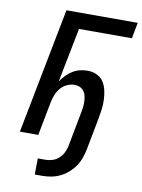

<svg xmlns="http://www.w3.org/2000/svg" viewBox="-95 -735 746 1008"><g transform="rotate(10 278.0 -231.0)"><path d="M162 208 163 122H203Q221 122 239.5 116.5Q258 111 273 98Q288 85 297 67.5Q306 50 310 32L345 -152Q348 -167 350 -182.5Q352 -198 351.5 -213Q351 -228 348 -242.5Q345 -257 336.5 -268.5Q328 -280 315 -286Q302 -292 287 -292Q267 -292 247 -283Q227 -274 213 -257.5Q199 -241 191 -221.5Q183 -202 179 -182L144 0H46L176 -670H556L540 -585H258L201 -295Q213 -313 228.5 -329Q244 -345 262 -356Q280 -367 300.5 -372Q321 -377 341 -377Q367 -377 390 -366.5Q413 -356 426 -336Q439 -316 444.5 -291Q450 -266 451 -240.5Q452 -215 448.5 -188.5Q445 -162 440 -136L408 32Q403 55 395 78Q387 101 372.5 122Q358 143 338.5 160Q319 177 296.5 188Q274 199 250 203.5Q226 208 202 208Z"/></g></svg>

Font: Lode Dark
Style: Bold Italic
Weight: 700
Italic angle: -11°
Monospace: yes
Designer: Belleve Invis
Foundry: Belleve Invis
Version: Version 29.2.0; ttfautohint (v1.8.3)